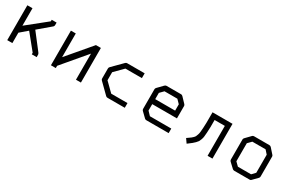

<svg xmlns="http://www.w3.org/2000/svg" viewBox="82 -1287 3075 2046"><g transform="rotate(30 1620.0 -263.5)"><path d="M120 -177V-49H57V-478H120V-263L359 -455V-474H419V-443Q419 -429.5 410 -422L260 -295L410 -101Q419 -88.5 419 -80V-49H359V-68L209 -253Z M963 -50H902V-371L654 -78V-50H594V-476H654V-184L902 -476H963Z M1502 -475V-416H1299L1196 -312V-213L1302 -109H1502V-51H1290Q1277 -51 1269 -59L1146 -180Q1137 -189 1137 -201V-324Q1137 -336 1146 -345L1266 -466Q1275 -475 1286 -475Z M1736 -231V-152L1779 -107H2042V-51H1767Q1755 -51 1747 -59L1685 -119Q1677 -127 1677 -140V-382Q1677 -392 1687 -402L1748 -465Q1759 -476 1770 -476H1951Q1961 -476 1972 -465L2031 -403Q2040 -394 2040 -383V-231ZM1737 -293H1982V-371L1939 -415H1781L1737 -370Z M2582 -49H2522V-417H2396Q2396 -360 2396 -328Q2396 -296 2393 -260.5Q2390 -225 2388.5 -208.5Q2387 -192 2378.8 -170Q2370.5 -148 2365.2 -139.5Q2360 -131 2343.8 -114.2Q2327.5 -97.5 2316 -88.8Q2304.5 -80 2278.5 -60Q2269 -53 2264 -49L2229 -99Q2237.5 -105 2252.5 -115.5Q2269.5 -127.5 2277 -133Q2284.5 -138.5 2295.8 -150Q2307 -161.5 2311 -169.8Q2315 -178 2321.2 -195.8Q2327.5 -213.5 2329 -231.5Q2330.5 -249.5 2333 -280.5Q2335.5 -311.5 2335.8 -346.2Q2336 -381 2336 -432V-477H2582Z M2817 -374V-152L2860 -110H3022L3062 -152V-374L3023 -418H2860ZM2767 -407 2828 -470Q2835 -477 2848 -477H3036Q3048 -477 3058 -467L3114 -404Q3122 -396 3122 -385V-140Q3122 -128 3113 -119L3055 -60Q3049 -53 3037.5 -53H3034H2848Q2837.5 -53 2828 -60L2766 -118Q2757 -126 2757 -140V-387Q2757 -397 2767 -407Z"/></g></svg>

Font: 3270 Nerd Font
Style: Regular
Weight: 400
Monospace: yes
Version: Version 3.0.1;Nerd Fonts 3.3.0